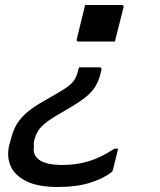

<svg xmlns="http://www.w3.org/2000/svg" viewBox="-20 -561 640 767"><path d="M320 -541H465Q477 -541 473 -530L439 -395H295Q283 -395 287 -406ZM211 186Q131 186 84.5 162.5Q38 139 22 101Q6 63 17 18L24 -7Q33 -42 48 -66.5Q63 -91 89 -113Q115 -135 158 -159L203 -185Q238 -205 255 -218.5Q272 -232 280 -246.5Q288 -261 293 -283L296 -292H377Q388 -292 385 -281L381 -265Q374 -237 360.5 -215Q347 -193 321.5 -172.5Q296 -152 251 -126L210 -102Q166 -76 146 -55.5Q126 -35 118 -5Q113 11 116 23Q109 57 136.5 77.5Q164 98 230 98Q286 98 335 83Q384 68 437 33H452Q447 54 441.5 75.5Q436 97 431 118Q429 125 425 127Q392 153 338.5 169.5Q285 186 211 186Z"/></svg>

Font: Recursive Sn Lnr St
Style: Italic
Weight: 400
Italic angle: -15°
Version: Version 1.079;hotconv 1.0.112;makeotfexe 2.5.65598; ttfautoh